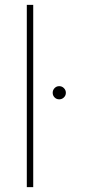

<svg xmlns="http://www.w3.org/2000/svg" viewBox="-20 -770 353 790"><path d="M116.7 -750V0H90.3V-750ZM196.8 -388.2Q196.8 -399.4 204.6 -407.5Q212.4 -415.5 223.6 -415.5Q234.9 -415.5 242.9 -407.5Q251 -399.4 251 -388.2Q251 -377 242.9 -369.1Q234.9 -361.3 223.6 -361.3Q212.4 -361.3 204.6 -369.1Q196.8 -377 196.8 -388.2Z"/></svg>

Font: Vazirmatn RD FD Thin
Style: Regular
Weight: 100
Designer: Saber Rastikerdar
Foundry: Saber Rastikerdar
Version: Version 33.003